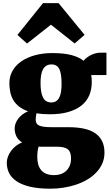

<svg xmlns="http://www.w3.org/2000/svg" viewBox="-20 -899 683 1189"><path d="M87.9 -682.6 246.1 -879.4H342.8L503.9 -683.1L442.4 -629.9L295.4 -746.1L147.5 -629.4ZM22 109.4Q22 90.3 29.1 71.3Q36.1 52.2 48.6 35.4Q61 18.6 78.4 4.9Q95.7 -8.8 116.7 -17.1Q91.8 -32.7 81.3 -55.2Q70.8 -77.6 70.8 -103.5Q70.8 -118.7 76.4 -134.3Q82 -149.9 92.8 -164.1Q103.5 -178.2 118.9 -189.9Q134.3 -201.7 153.8 -210Q120.6 -221.2 98.4 -238.8Q76.2 -256.3 62.7 -278.8Q49.3 -301.3 43.7 -328.1Q38.1 -355 38.1 -384.3Q38.1 -427.7 58.6 -462.4Q79.1 -497.1 115 -521Q150.9 -544.9 199.2 -557.6Q247.6 -570.3 303.2 -570.3H303.7Q375.5 -570.3 422.6 -557.9Q469.7 -545.4 497.6 -522.5Q503.9 -531.2 514.9 -540Q525.9 -548.8 539.6 -556.2Q553.2 -563.5 569.1 -568.1Q585 -572.8 601.6 -572.8H639.2V-434.1H544.9Q546.9 -423.8 547.6 -412.8Q548.3 -401.9 548.3 -390.6Q548.3 -345.7 533 -309.1Q517.6 -272.5 485.4 -246.3Q453.1 -220.2 404.1 -205.8Q355 -191.4 288.1 -191.4H287.6Q241.2 -191.4 205.6 -197.3Q203.1 -185.5 202.1 -174.1Q201.2 -162.6 201.2 -158.7Q201.2 -144.5 206.3 -135.5Q211.4 -126.5 223.6 -121.1Q235.8 -115.7 256.1 -113.5Q276.4 -111.3 307.1 -111.3H404.8Q458.5 -111.3 500 -102.3Q541.5 -93.3 569.6 -74Q597.7 -54.7 612.3 -24.9Q627 4.9 627 46.4Q627 83 613.3 113.8Q599.6 144.5 575.9 169.4Q552.2 194.3 520.3 213.1Q488.3 231.9 451.2 244.4Q414.1 256.8 373.5 263.2Q333 269.5 292.5 269.5H292Q215.8 269.5 164.1 256.8Q112.3 244.1 80.8 222.2Q49.3 200.2 35.6 171.1Q22 142.1 22 109.4ZM298.3 -264.6Q316.4 -264.6 328.6 -273.2Q340.8 -281.7 348.1 -297.1Q355.5 -312.5 358.4 -334Q361.3 -355.5 361.3 -380.9Q361.3 -443.4 347.2 -471.7Q333 -500 298.8 -500H298.3Q279.3 -500 266.4 -491.7Q253.4 -483.4 245.6 -468.3Q237.8 -453.1 234.4 -432.1Q231 -411.1 231 -385.7Q231 -324.7 246.6 -294.7Q262.2 -264.6 297.9 -264.6ZM219.2 8.8Q215.3 20 213.1 36.1Q210.9 52.2 210.9 74.2Q210.9 99.1 216.8 119.6Q222.7 140.1 235.1 154.8Q247.6 169.4 267.6 177.5Q287.6 185.5 315.4 185.5H316.4Q335.9 185.5 354.5 179.7Q373 173.8 387.7 161.1Q402.3 148.4 411.1 128.7Q419.9 108.9 419.9 81.5Q419.9 41 399.7 25.4Q379.4 9.8 336.9 9.8H241.7Q235.8 9.8 230.2 9.5Q224.6 9.3 219.2 8.8Z"/></svg>

Font: Merriweather UltraBold
Style: Regular
Weight: 900
Designer: Eben Sorkin ( sorkintype@gmail.com )
Foundry: Eben Sorkin
Version: Version 1.570; ttfautohint (v1.3) -l 8 -r 32 -G 0 -x 0 -H 60